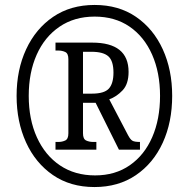

<svg xmlns="http://www.w3.org/2000/svg" viewBox="-20 -745 762 775"><path d="M361 10Q264 10 193.5 -38.5Q123 -87 85 -170.5Q47 -254 47 -358Q47 -463 85.5 -546Q124 -629 194.5 -677Q265 -725 362 -725Q459 -725 529 -677Q599 -629 637 -546Q675 -463 675 -358Q675 -252 637 -169Q599 -86 528.5 -38Q458 10 361 10ZM364 -37Q445 -37 504 -78Q563 -119 594.5 -191.5Q626 -264 626 -358Q626 -452 594 -524.5Q562 -597 503 -637.5Q444 -678 362 -678Q280 -678 220 -637Q160 -596 128 -524Q96 -452 96 -358Q96 -263 129 -190.5Q162 -118 222 -77.5Q282 -37 364 -37ZM204 -141V-172H215Q231 -172 243.5 -178Q256 -184 256 -207V-506Q256 -529 243.5 -535Q231 -541 215 -541H204V-573H352Q499 -573 499 -455Q499 -406 475 -380.5Q451 -355 421 -344L497 -199Q506 -182 514.5 -177Q523 -172 545 -172V-141H460L366 -330H315V-207Q315 -184 327.5 -178Q340 -172 357 -172H369V-141ZM351 -367Q401 -367 419.5 -387.5Q438 -408 438 -452Q438 -499 417.5 -517.5Q397 -536 349 -536H315V-367Z"/></svg>

Font: Noto Serif Condensed
Style: Italic
Weight: 400
Width: 3
Italic angle: -12°
Designer: Monotype Design Team
Foundry: Monotype Imaging Inc.
Version: Version 2.014; ttfautohint (v1.8.4.7-5d5b)